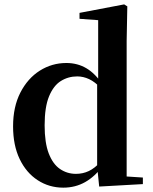

<svg xmlns="http://www.w3.org/2000/svg" viewBox="-20 -839 698 875"><path d="M268.5 16.2Q204 16.2 151.9 -17.7Q99.7 -51.5 69.6 -114.2Q39.6 -176.8 39.6 -263.1Q39.6 -352.4 72.9 -417.2Q106.2 -482 161.4 -517Q216.7 -551.9 282.5 -551.9Q332.9 -551.9 373.4 -528.1Q413.8 -504.4 447.8 -453.6H457.1L440.3 -436.8Q412.9 -465.9 386.3 -478.3Q359.7 -490.8 331.9 -490.8Q291.2 -490.8 257.5 -469.9Q223.9 -449.1 203.6 -400.1Q183.4 -351.2 183.4 -267.7Q183.4 -188.6 202.1 -139.8Q220.9 -91.1 253.4 -68.9Q285.9 -46.7 326.3 -46.7Q357.5 -46.7 384.5 -59.4Q411.5 -72.1 437.8 -100.9L456.6 -80.8H446.1Q412.8 -34.5 368 -9.1Q323.1 16.2 268.5 16.2ZM432 11.2 422.7 -81.1V-83.3V-457.2L427.4 -468.4V-747.1L342.4 -753.3V-780.3L545.9 -819L560.2 -810L557.2 -652.7V-34.7L631.1 -29.9V0Z"/></svg>

Font: Noto Serif HK
Style: Regular
Weight: 200
Designer: Ryoko NISHIZUKA 西塚涼子 (kana & ideographs); Frank Grießhammer (Latin, Greek & Cyrillic); Wenlong ZHANG 张文龙 (bopomofo); San
Foundry: Adobe
Version: Version 2.001;hotconv 1.1.0;makeotfexe 2.6.0